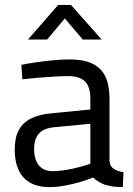

<svg xmlns="http://www.w3.org/2000/svg" viewBox="-20 -752 542 782"><path d="M181 10Q112 10 76 -29Q40 -68 40 -143Q40 -192 57 -223Q74 -254 108.5 -270.5Q143 -287 194 -291L348 -306V-349Q348 -400 325.5 -421Q303 -442 259 -442Q234 -442 199.5 -440Q165 -438 131 -435Q97 -432 71 -429L67 -488Q91 -493 125 -498Q159 -503 196 -506.5Q233 -510 264 -510Q321 -510 357 -492.5Q393 -475 409.5 -439.5Q426 -404 426 -349V-96Q428 -74 443.5 -64Q459 -54 483 -51L480 10Q466 10 453 9Q440 8 428.5 5.5Q417 3 406 0Q393 -5 381.5 -12Q370 -19 359 -29Q340 -21 310.5 -12Q281 -3 247.5 3.5Q214 10 181 10ZM194 -55Q221 -55 250 -60Q279 -65 305 -72Q331 -79 348 -85V-248L203 -234Q158 -230 138.5 -208Q119 -186 119 -145Q119 -103 138 -79Q157 -55 194 -55ZM94 -591 217 -732H269L394 -591H317L244 -677L172 -591Z"/></svg>

Font: Cairo Play
Style: Regular
Weight: 400
Designer: Mohamed Gaber, Accademia di Belle Arti di Urbino
Foundry: Kief Type Foundry, Accademia di Belle Arti di Urbino
Version: Version 3.119